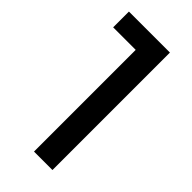

<svg xmlns="http://www.w3.org/2000/svg" viewBox="-234 -803 861 861"><g transform="rotate(45 196.0 -372.5)"><path d="M176 0H293V-745H33V-645H176Z"/></g></svg>

Font: Mluvka SemiBold
Style: Regular
Weight: 600
Designer: Modified by Jiří Krblich, Original typeface by Gumpita Rahayu
Foundry: Gumpita Rahayu & Jiří Krblich
Version: Version 2.000;Glyphs 3.1.1 (3134)